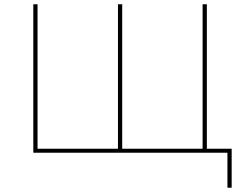

<svg xmlns="http://www.w3.org/2000/svg" viewBox="-20 -720 1149 905"><path d="M137 0V-700H157V-10L148 -19H543L536 -10V-700H556V-10L547 -19H944L935 -10V-700H955V0ZM1052 165V-9L1061 0H935V-19H1072V165Z"/></svg>

Font: Montserrat Thin
Style: Regular
Weight: 100
Designer: Julieta Ulanovsky
Foundry: Julieta Ulanovsky
Version: Version 9.000